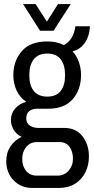

<svg xmlns="http://www.w3.org/2000/svg" viewBox="-20 -743 467 950"><path d="M94 -723H156L212 -636L267 -723H330L245 -591H178ZM140 187Q84 187 47.5 149.5Q11 112 11 54Q11 12 32 -19Q53 -50 87 -66Q61 -78 47.5 -101Q34 -124 34 -149Q34 -182 55 -206Q76 -230 110 -239Q78 -261 62 -295.5Q46 -330 46 -371Q46 -442 88 -490Q130 -538 214 -538Q261 -538 296 -520Q344 -545 353 -613H425Q423 -565 400 -531.5Q377 -498 339 -489Q360 -466 370.5 -435.5Q381 -405 381 -372Q381 -300 340 -252.5Q299 -205 218 -205H163Q139 -205 124.5 -193Q110 -181 110 -157Q110 -134 127 -122Q144 -110 170 -110H298Q356 -110 388 -69Q420 -28 420 31Q420 74 402.5 109.5Q385 145 351.5 166Q318 187 272 187ZM214 -265Q258 -265 280 -292.5Q302 -320 302 -371Q302 -422 280 -450Q258 -478 214 -478Q170 -478 147.5 -450Q125 -422 125 -371Q125 -320 147.5 -292.5Q170 -265 214 -265ZM162 126H264Q298 126 319.5 101.5Q341 77 341 43Q341 6 323.5 -17Q306 -40 275 -40H162Q130 -40 110 -16Q90 8 90 43Q90 80 109.5 103Q129 126 162 126Z"/></svg>

Font: Archivo Condensed
Style: Regular
Weight: 400
Width: 3
Designer: Hector Gatti
Foundry: Omnibus-Type
Version: Version 2.001; ttfautohint (v1.8.3)